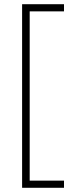

<svg xmlns="http://www.w3.org/2000/svg" viewBox="-20 -734 353 912"><path d="M284 158H85V-714H284V-680H121V124H284Z"/></svg>

Font: Noto Sans Khmer SemiCondensed ExtraLight
Style: Regular
Weight: 200
Width: 4
Designer: Danh Hong and the Monotype Design Team
Foundry: Monotype Imaging Inc.
Version: Version 2.004; ttfautohint (v1.8.4.7-5d5b)